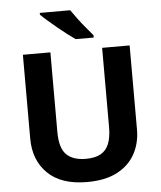

<svg xmlns="http://www.w3.org/2000/svg" viewBox="-61 -987 879 1050"><g transform="rotate(-5 378.0 -462.0)"><path d="M671 -252Q671 -178 638.5 -118.5Q606 -59 540.5 -24.5Q475 10 375 10Q233 10 159 -62.5Q85 -135 85 -254V-714H236V-277Q236 -189 272 -153Q308 -117 379 -117Q429 -117 460 -134Q491 -151 505.5 -187Q520 -223 520 -278V-714H671ZM364 -934Q379 -912 399.5 -884.5Q420 -857 441.5 -831.5Q463 -806 479 -787V-774H380Q361 -787 335.5 -806.5Q310 -826 283.5 -848Q257 -870 234 -890Q211 -910 197 -924V-934Z"/></g></svg>

Font: Noto Sans Gujarati
Style: Regular
Weight: 400
Designer: Jelle Bosma - Monotype Design Team, Universal Thirst
Foundry: Monotype Imaging Inc.
Version: Version 2.102